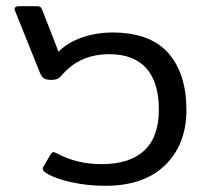

<svg xmlns="http://www.w3.org/2000/svg" viewBox="-20 -585 669 620"><path d="M133 -24Q118 -32 118 -40Q118 -44 121 -48L142 -84Q148 -94 152 -94Q155 -94 165 -89Q229 -55 308 -55Q399 -55 446 -99Q493 -143 493 -231Q493 -319 452.5 -364.5Q412 -410 333 -410Q241 -410 185 -348Q175 -336 167.5 -331.5Q160 -327 145 -327Q130 -327 122 -332Q114 -337 109 -350L29 -549Q27 -553 27 -556Q27 -560 30.5 -562.5Q34 -565 41 -565H97Q106 -565 109.5 -563Q113 -561 116 -554L169 -418Q199 -448 245 -464Q291 -480 343 -480Q465 -480 523.5 -413.5Q582 -347 582 -230Q582 -119 513.5 -52Q445 15 320 15Q263 15 211 3.5Q159 -8 133 -24Z"/></svg>

Font: Mitr Light
Style: Regular
Weight: 300
Designer: Thanarat Vachiruckul
Foundry: Cadson Demak
Version: Version 1.002